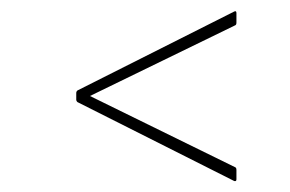

<svg xmlns="http://www.w3.org/2000/svg" viewBox="-20 -478 529 350"><path d="M407 -148 121 -292Q119 -294 119 -296V-309Q119 -311 121 -313L407 -457Q411 -459 411 -454V-437Q411 -433 409 -432L144 -303L409 -173Q411 -172 411 -168V-151Q411 -147 407 -148Z"/></svg>

Font: Sofia Sans Condensed Thin
Style: Italic
Weight: 250
Italic angle: -9°
Version: Version 4.100